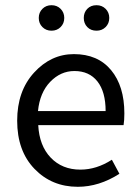

<svg xmlns="http://www.w3.org/2000/svg" viewBox="-20 -706 539 738"><path d="M46 -242Q46 -356 111 -427Q176 -498 264 -498Q356 -498 407 -436.5Q458 -375 458 -270Q458 -243 455 -225H127Q131 -146 175 -100Q219 -54 289 -54Q351 -54 410 -92L439 -38Q361 12 279 12Q179 12 112.5 -57Q46 -126 46 -242ZM126 -279H386Q386 -353 354.5 -393Q323 -433 266 -433Q213 -433 173 -391.5Q133 -350 126 -279ZM143 -602Q129 -616 129 -637Q129 -658 143 -672Q157 -686 178 -686Q199 -686 213 -672Q227 -658 227 -637Q227 -616 213 -602Q199 -588 178 -588Q157 -588 143 -602ZM351 -686Q372 -686 386 -672Q400 -658 400 -637Q400 -616 386 -602Q372 -588 351 -588Q329 -588 315.5 -602Q302 -616 302 -637Q302 -658 315.5 -672Q329 -686 351 -686Z"/></svg>

Font: RibengUni
Style: Regular
Weight: 400
Designer: (1) Dr. Andrew Glass (Program Manager at Microsoft Corporation)
(2) Bivuti Chakma (Suz Moriz)
(3) Paul D. Hunt (Adobe Co
Foundry: Bivuti Chakma and Jyoti Chakma
Version: Version 1.2020